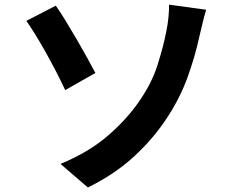

<svg xmlns="http://www.w3.org/2000/svg" viewBox="-20 -773 1040 837"><path d="M243.7 -58.5Q365.4 -108.7 448.6 -180Q531.7 -251.4 585.8 -330Q641.7 -410.1 666.9 -490.2Q692.1 -570.3 704.3 -632.5Q711.6 -666.3 714.6 -700.3Q717.7 -734.3 716.9 -752.7L878.7 -730.5Q870 -701.6 862.1 -668.4Q854.1 -635.2 849.2 -613.9Q830.1 -526 797.7 -436.4Q765.3 -346.8 710.3 -262.6Q652.1 -172.3 566.8 -93.2Q481.6 -14 363.1 44.3ZM223.3 -748.3Q242.2 -721.6 265.9 -682.8Q289.6 -643.9 314.5 -601.3Q339.4 -558.6 360.8 -519.7Q382.1 -480.9 395.9 -454.8L264.2 -380.3Q245.7 -420.5 223.3 -463.4Q200.9 -506.3 177.9 -547.5Q154.8 -588.6 133.3 -623.5Q111.8 -658.3 94.7 -682Z"/></svg>

Font: Shanggu Sans SC VF
Style: Regular
Weight: 250
Designer: GuiWonder
Version: Version 1.021